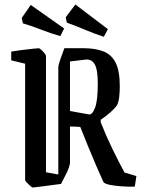

<svg xmlns="http://www.w3.org/2000/svg" viewBox="-20 -827 628 856"><path d="M441 -16Q427 -46 409 -88Q391 -130 372.5 -175Q354 -220 338 -261Q326 -262 314.5 -262.5Q303 -263 292 -263V-101Q292 -95 287 -79.5Q282 -64 271 -44L252 -7Q242 -6 221.5 -3Q201 0 180 2.5Q159 5 143.5 7Q128 9 126 9Q123 9 115 2Q107 -5 99.5 -13Q92 -21 92 -24V-543L30 -558V-597Q46 -600 73.5 -603.5Q101 -607 125 -609.5Q149 -612 153 -612Q156 -612 164 -605Q172 -598 178.5 -589.5Q185 -581 185 -578V-59L240 -49V-526Q240 -537 248.5 -561Q257 -585 267 -612H353Q406 -612 442 -597.5Q478 -583 496 -546.5Q514 -510 514 -443Q514 -418 511.5 -394.5Q509 -371 501 -357Q494 -346 473.5 -327.5Q453 -309 429 -293V-282Q452 -223 481 -163.5Q510 -104 535 -58L588 -42L581 5Q557 6 525.5 4Q494 2 469.5 -3Q445 -8 441 -16ZM376 -317Q391 -314 403.5 -346Q416 -378 416 -455Q416 -517 402 -541Q388 -565 359 -561L292 -553V-332ZM443 -663Q400 -677 357.5 -695Q315 -713 278 -726L273 -750L316 -807L461 -697ZM249 -666Q206 -678 163 -695Q120 -712 82 -723L77 -747L117 -805L266 -700Z"/></svg>

Font: Grenze Gotisch
Style: Regular
Weight: 400
Designer: Renata Polastri
Foundry: Omnibus-Type
Version: Version 1.001